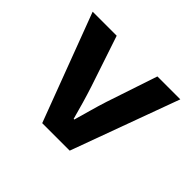

<svg xmlns="http://www.w3.org/2000/svg" viewBox="-116 -664 832 832"><g transform="rotate(45 300.0 -248.0)"><path d="M218.4 0 31.4 -496.1H178.7L257 -261.9Q269 -225.1 280 -187Q290.9 -148.9 301.6 -109.5H305.6Q317.2 -148.9 327.6 -187Q338.1 -225.1 350 -261.9L428.2 -496.1H568.6L386.9 0Z"/></g></svg>

Font: Source Code Pro ExtraLight
Style: Regular
Weight: 200
Monospace: yes
Designer: Paul D. Hunt, Teo Tuominen
Foundry: Adobe
Version: Version 1.026;hotconv 1.1.0;makeotfexe 2.6.0